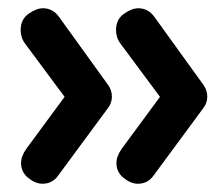

<svg xmlns="http://www.w3.org/2000/svg" viewBox="-20 -495 537 465"><path d="M315 -475Q339 -475 354 -454L473 -289Q482 -276 482 -261Q482 -246 473 -234L352 -70Q338 -50 314 -50Q297 -50 279.5 -64Q262 -78 262 -100Q262 -117 275 -135L373 -268V-253L272 -389Q266 -397 263.5 -405.5Q261 -414 261 -422Q261 -448 280 -461.5Q299 -475 315 -475ZM84 -475Q108 -475 123 -454L242 -289Q251 -276 251 -261Q251 -246 242 -234L121 -70Q107 -50 83 -50Q66 -50 48.5 -64Q31 -78 31 -100Q31 -117 44 -135L142 -268V-253L41 -389Q35 -397 32.5 -405.5Q30 -414 30 -422Q30 -448 49 -461.5Q68 -475 84 -475Z"/></svg>

Font: zvoove
Style: Bold
Weight: 700
Designer: Vernon Adams (Nunito) & Andrew Paglinawan (Quicksand)
Foundry: zvoove
Version: Version 3.006